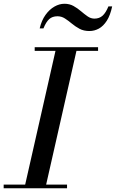

<svg xmlns="http://www.w3.org/2000/svg" viewBox="-60 -1001 617 1021"><path d="M69.5 0 239.5 -750H351L181 0ZM-40.5 0V-19.5H296.5V0ZM124.5 -730.5V-750H461.5V-730.5ZM415.5 -836Q385 -836 362.8 -848Q340.5 -860 322 -875.5Q303.5 -891 285.2 -902.8Q267 -914.5 245.5 -914.5Q218.5 -914.5 201.8 -899.5Q185 -884.5 171 -850H151Q161 -892.5 182 -921.8Q203 -951 229.5 -966Q256 -981 282.5 -981Q310 -981 331.2 -969Q352.5 -957 370.5 -941.5Q388.5 -926 405.8 -914Q423 -902 442 -902Q468.5 -902 485.8 -917.8Q503 -933.5 516.5 -967H536.5Q526.5 -919.5 508 -890.8Q489.5 -862 465.8 -849Q442 -836 415.5 -836Z"/></svg>

Font: Bodoni Moda 11pt Medium
Style: Italic
Weight: 500
Italic angle: -13°
Designer: Owen Earl
Foundry: indestructible type
Version: Version 2.004